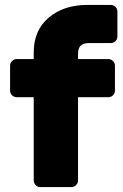

<svg xmlns="http://www.w3.org/2000/svg" viewBox="-20 -760 500 780"><path d="M420 -520Q431 -520 439 -512Q447 -504 447 -493V-392Q447 -381 439 -373Q431 -365 420 -365H297V-27Q297 -16 289 -8Q281 0 270 0H144Q133 0 125 -8Q117 -16 117 -27V-365H48Q37 -365 29 -373Q21 -381 21 -392V-493Q21 -504 29 -512Q37 -520 48 -520H117V-547Q117 -637 178 -688.5Q239 -740 335 -740H430Q441 -740 449 -732Q457 -724 457 -713V-612Q457 -601 449 -593Q441 -585 430 -585H340Q297 -585 297 -542V-520Z"/></svg>

Font: Hezaedrus
Style: Bold
Weight: 700
Designer: Hubert & Fischer
Foundry: Hubert & Fischer
Version: Version 1.10;September 3, 2019;FontCreator 11.5.0.2425 64-bi